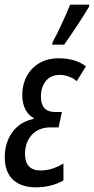

<svg xmlns="http://www.w3.org/2000/svg" viewBox="-20 -799 406 829"><path d="M135.7 9.8Q91.3 9.8 61 -5.6Q30.8 -21 15.6 -50Q0.5 -79.1 0.5 -120.6Q0.5 -160.6 14.6 -195.1Q28.8 -229.5 56.6 -253.4Q84.5 -277.3 124.5 -285.6L125.5 -289.1Q102.5 -301.3 89.4 -326.9Q76.2 -352.5 76.2 -389.6Q76.2 -433.6 95.2 -469.5Q114.3 -505.4 149.7 -526.4Q185.1 -547.4 234.9 -547.4Q268.6 -547.4 297.6 -539.1Q326.7 -530.8 351.1 -512.7L311.5 -448.7Q295.9 -461.9 276.6 -468.8Q257.3 -475.6 237.3 -475.6Q199.7 -475.6 178.2 -449.5Q156.7 -423.3 156.7 -382.3Q156.7 -348.6 171.9 -332Q187 -315.4 218.8 -315.4H247.1L232.9 -249H197.8Q162.6 -249 138.2 -233.9Q113.8 -218.8 100.8 -192.9Q87.9 -167 87.9 -135.3Q87.9 -100.6 104.2 -81.8Q120.6 -63 155.8 -63Q180.7 -63 204.1 -70.3Q227.5 -77.6 253.9 -92.8V-20Q228 -4.9 197.5 2.4Q167 9.8 135.7 9.8ZM205.1 -606 207.5 -617.7Q215.3 -631.3 225.8 -652.6Q236.3 -673.8 247.3 -697.5Q258.3 -721.2 267.8 -742.9Q277.3 -764.6 282.7 -778.8H365.7L363.8 -769Q356.4 -755.9 342.5 -733.9Q328.6 -711.9 312.3 -687.3Q295.9 -662.6 281 -640.6Q266.1 -618.7 256.8 -606Z"/></svg>

Font: Open Sans Condensed Medium
Style: Italic
Weight: 500
Width: 3
Italic angle: -12°
Designer: Monotype Design Team
Foundry: Monotype Imaging Inc.
Version: Version 3.000